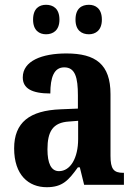

<svg xmlns="http://www.w3.org/2000/svg" viewBox="-20 -771 565 801"><path d="M351 -628C378 -628 405 -644 405 -689C405 -736 378 -751 351 -751C321 -751 295 -736 295 -689C295 -644 321 -628 351 -628ZM172 -628C201 -628 228 -644 228 -689C228 -736 201 -751 172 -751C144 -751 118 -736 118 -689C118 -644 144 -628 172 -628ZM175 10C241 10 266 -19 305 -73H313L331 0H497V-50H494C454 -50 441 -66 441 -121V-378C441 -503 379 -548 257 -548C155 -548 75 -517 75 -448C75 -402 113 -381 190 -381C190 -448 205 -490 248 -490C294 -490 305 -447 305 -373V-318L233 -315C103 -310 39 -260 39 -152C39 -41 99 10 175 10ZM226 -57C193 -57 178 -90 178 -148C178 -222 200 -260 268 -264L306 -267V-191C306 -112 274 -57 226 -57Z"/></svg>

Font: Noto Serif Bengali Condensed
Style: Bold
Weight: 700
Width: 3
Designer: Juan Bruce, Universal Thirst, Indian Type Foundry and the Monotype Design Team.
Foundry: Monotype Imaging Inc.
Version: Version 2.003